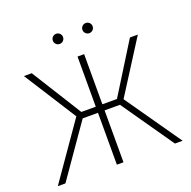

<svg xmlns="http://www.w3.org/2000/svg" viewBox="-154 -1061 1209 1214"><g transform="rotate(-20 450.5 -454.5)"><path d="M472.7 -727.5V-390.1H570.8L780.8 -727.5H834L609.4 -374.5L870.6 0H818.8L576.2 -349.1H472.7V0H428.2V-349.1H325.2L82 0H30.8L292 -375L67.4 -727.5H120.1L331.1 -390.1H428.2V-727.5ZM350.1 -840.8Q335.9 -840.8 325.9 -850.8Q315.9 -860.8 315.9 -875Q315.9 -889.2 325.9 -899.2Q335.9 -909.2 350.1 -909.2Q364.3 -909.2 374.3 -899.2Q384.3 -889.2 384.3 -875Q384.3 -860.8 374.3 -850.8Q364.3 -840.8 350.1 -840.8ZM549.3 -840.8Q535.2 -840.8 525.1 -850.8Q515.1 -860.8 515.1 -875Q515.1 -889.2 525.1 -899.2Q535.2 -909.2 549.3 -909.2Q563.5 -909.2 573.5 -899.2Q583.5 -889.2 583.5 -875Q583.5 -860.8 573.5 -850.8Q563.5 -840.8 549.3 -840.8Z"/></g></svg>

Font: Inter Extra Light
Style: Regular
Weight: 200
Designer: Rasmus Andersson
Foundry: rsms
Version: Version 4.000;git-3c8e0fc